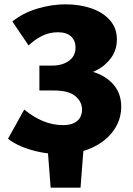

<svg xmlns="http://www.w3.org/2000/svg" viewBox="-20 -695 616 887"><path d="M214 172 198 -35H368L352 172ZM257 17Q212 17 166.5 8Q121 -1 82 -17Q43 -33 17 -54L92 -189Q134 -154 179 -135.5Q224 -117 271 -117Q303 -117 322.5 -127Q342 -137 350.5 -153Q359 -169 359 -189Q359 -225 328 -251Q297 -277 228 -277H162V-392H222Q253 -392 277 -402Q301 -412 315 -430Q329 -448 329 -475Q329 -507 308.5 -526.5Q288 -546 248 -546Q208 -546 174 -529Q140 -512 112 -485L37 -596Q88 -636 153.5 -655.5Q219 -675 283 -675Q348 -675 402 -656.5Q456 -638 488 -601.5Q520 -565 520 -513Q520 -462 490.5 -424Q461 -386 416 -365.5Q371 -345 323 -345L316 -376Q379 -376 429.5 -356Q480 -336 510 -297Q540 -258 540 -202Q540 -141 504 -91Q468 -41 404 -12Q340 17 257 17Z"/></svg>

Font: Ysabeau Office Black
Style: Regular
Weight: 900
Designer: Christian Thalmann (Catharsis Fonts)
Version: Version 2.001;gftools[0.9.30]; featfreeze: tnum,lnum,ss02